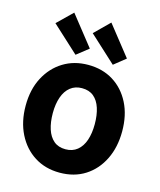

<svg xmlns="http://www.w3.org/2000/svg" viewBox="-117 -857 794 955"><g transform="rotate(15 280.0 -379.0)"><path d="M281 15Q207 15 151 -20.5Q95 -56 63.5 -119Q32 -182 32 -264Q32 -347 64.5 -409Q97 -471 153 -505.5Q209 -540 281 -540Q355 -540 410.5 -505.5Q466 -471 497.5 -409Q529 -347 529 -264Q529 -182 498 -119Q467 -56 411.5 -20.5Q356 15 281 15ZM279 -105Q315 -105 339.5 -125Q364 -145 376 -180.5Q388 -216 388 -263Q388 -310 376.5 -345.5Q365 -381 341.5 -400.5Q318 -420 281 -420Q246 -420 221.5 -400.5Q197 -381 184.5 -345.5Q172 -310 172 -263Q172 -216 183.5 -180.5Q195 -145 218.5 -125Q242 -105 279 -105ZM206 -572 69 -698 146 -773 267 -620ZM398 -572 261 -698 337 -773 458 -620Z"/></g></svg>

Font: Ubuntu Sans Mono
Style: Regular
Weight: 400
Monospace: yes
Designer: Dalton Maag Ltd
Foundry: Dalton Maag Ltd
Version: Version 1.006